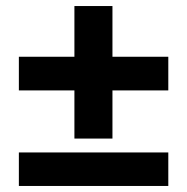

<svg xmlns="http://www.w3.org/2000/svg" viewBox="-20 -656 620 636"><path d="M352.5 -636V-468H537.5V-356.5H352.5V-197H226.5V-356.5H42.5V-468H226.5V-636ZM42.5 -151H537.5V-40H42.5Z"/></svg>

Font: Lato Black
Style: Regular
Weight: 900
Designer: Lukasz Dziedzic
Foundry: tyPoland Lukasz Dziedzic
Version: Version 2.007; 2014-02-27